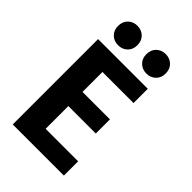

<svg xmlns="http://www.w3.org/2000/svg" viewBox="-269 -1015 1123 1123"><g transform="rotate(45 292.0 -454.0)"><path d="M489 8H66V-698H477V-580H220V-415H447V-298H220V-110H489ZM254 -835Q254 -799 231 -777Q208 -755 174 -755Q140 -755 117 -777Q94 -799 94 -835Q94 -872 117 -894Q140 -916 174 -916Q208 -916 231 -894Q254 -872 254 -835ZM488 -835Q488 -799 465 -777Q442 -755 408 -755Q374 -755 351 -777Q328 -799 328 -835Q328 -872 351 -894Q374 -916 408 -916Q442 -916 465 -894Q488 -872 488 -835Z"/></g></svg>

Font: Repo
Style: Bold
Weight: 700
Designer: Stefan Peev
Foundry: Context Ltd
Version: Version 001.000